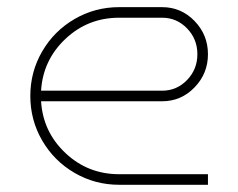

<svg xmlns="http://www.w3.org/2000/svg" viewBox="-20 -512 660 532"><path d="M429.2 -231.4H93.8Q99.1 -146.5 161.4 -87.9Q223.6 -29.3 310.1 -29.3H556.2V0H310.1Q243.2 0 186.5 -33Q129.9 -65.9 96.9 -122.6Q64 -179.2 64 -246.1Q64 -313 96.9 -369.6Q129.9 -426.3 186.5 -459.2Q243.2 -492.2 310.1 -492.2H429.2Q481.9 -492.2 519 -453.9Q556.2 -415.5 556.2 -361.8Q556.2 -308.1 519 -269.8Q481.9 -231.4 429.2 -231.4ZM93.8 -260.7H429.2Q469.7 -260.7 498.3 -290.3Q526.9 -319.8 526.9 -361.8Q526.9 -403.8 498.3 -433.3Q469.7 -462.9 429.2 -462.9H310.1Q223.6 -462.9 161.4 -404.3Q99.1 -345.7 93.8 -260.7Z"/></svg>

Font: Cherry
Style: Light
Weight: 300
Designer: Amin Abedi
Version: Version 1.00 ; ttfautohint (v1.6)